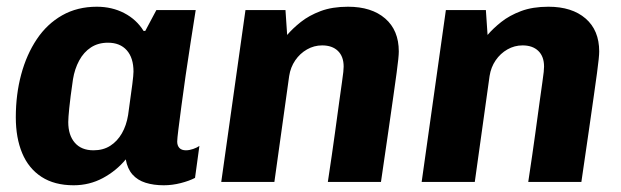

<svg xmlns="http://www.w3.org/2000/svg" viewBox="-20 -541 1848 571"><path d="M199 10Q142 10 103.5 -15Q65 -40 46 -85.5Q27 -131 27 -192Q27 -260 43 -319.5Q59 -379 89.5 -424.5Q120 -470 165 -495.5Q210 -521 268 -521Q313 -521 349.5 -502Q386 -483 407 -449H412L445 -511H562Q555 -466 547 -415.5Q539 -365 532 -316Q525 -267 519.5 -225.5Q514 -184 510.5 -156Q507 -128 507 -120Q507 -108 513.5 -101Q520 -94 533 -94Q543 -94 554.5 -98Q566 -102 573 -107L560 -12Q543 -3 517.5 3.5Q492 10 467 10Q437 10 413 2.5Q389 -5 374 -22Q359 -39 354 -67Q326 -33 286 -11.5Q246 10 199 10ZM258 -94Q287 -94 308 -107.5Q329 -121 342.5 -144.5Q356 -168 361 -199Q370 -263 373.5 -290.5Q377 -318 377 -328Q377 -369 357 -391.5Q337 -414 301 -414Q272 -414 250.5 -400Q229 -386 215.5 -361Q202 -336 197 -305Q189 -250 186 -220Q183 -190 183 -178Q183 -139 202.5 -116.5Q222 -94 258 -94Z M638 0 710 -511H829L834 -437Q850 -456 874.5 -475.5Q899 -495 933.5 -508Q968 -521 1015 -521Q1085 -521 1125.5 -486Q1166 -451 1166 -388Q1166 -380 1164.5 -365Q1163 -350 1159.5 -324Q1156 -298 1150 -256Q1144 -214 1135 -151Q1126 -88 1113 0H955Q968 -86 976 -144.5Q984 -203 989 -239.5Q994 -276 997 -296.5Q1000 -317 1001 -327Q1002 -337 1002 -343Q1002 -373 985 -389.5Q968 -406 938 -406Q914 -406 893 -394Q872 -382 858 -361.5Q844 -341 840 -315L796 0Z M1234 0 1306 -511H1425L1430 -437Q1446 -456 1470.5 -475.5Q1495 -495 1529.5 -508Q1564 -521 1611 -521Q1681 -521 1721.5 -486Q1762 -451 1762 -388Q1762 -380 1760.5 -365Q1759 -350 1755.5 -324Q1752 -298 1746 -256Q1740 -214 1731 -151Q1722 -88 1709 0H1551Q1564 -86 1572 -144.5Q1580 -203 1585 -239.5Q1590 -276 1593 -296.5Q1596 -317 1597 -327Q1598 -337 1598 -343Q1598 -373 1581 -389.5Q1564 -406 1534 -406Q1510 -406 1489 -394Q1468 -382 1454 -361.5Q1440 -341 1436 -315L1392 0Z"/></svg>

Font: Chivo Medium
Style: Bold Italic
Weight: 700
Italic angle: -8.05°
Version: Version 2.002